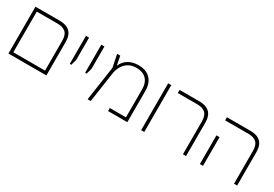

<svg xmlns="http://www.w3.org/2000/svg" viewBox="26 -1338 2968 2081"><g transform="rotate(30 1510.0 -298.0)"><path d="M74 0V-586H381Q462 -586 505.5 -544.5Q549 -503 549 -416V0ZM113 -38H510V-410Q510 -485 474.5 -516Q439 -547 375 -547H113Z M706 -235V-586H745V-307L725 -235Z M898 -235V-586H937V-307L917 -235Z M1361 -596Q1426 -596 1471 -571Q1516 -546 1539 -500.5Q1562 -455 1562 -391V0H1321V-38H1523V-388Q1523 -471 1478.5 -515.5Q1434 -560 1357 -560Q1293 -560 1251.5 -532.5Q1210 -505 1187.5 -462.5Q1165 -420 1159 -376L1104 0H1065L1128 -429L1096 -586H1135L1157 -475H1159Q1171 -505 1191.5 -528Q1212 -551 1238 -566Q1264 -581 1295 -588.5Q1326 -596 1361 -596Z M1735 0V-586H1774V0Z M2258 0V-410Q2258 -485 2222.5 -516Q2187 -547 2124 -547H1878V-586H2129Q2210 -586 2253.5 -544.5Q2297 -503 2297 -416V0Z M2897 0V-410Q2897 -485 2862 -516Q2827 -547 2763 -547H2470V-586H2768Q2849 -586 2892.5 -544.5Q2936 -503 2936 -416V0ZM2470 0V-359H2509V0Z"/></g></svg>

Font: Noto Sans Hebrew ExtraLight
Style: Regular
Weight: 250
Designer: Monotype Design Team
Foundry: Monotype Imaging Inc.
Version: Version 2.003